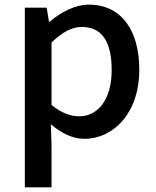

<svg xmlns="http://www.w3.org/2000/svg" viewBox="-20 -584 670 827"><path d="M87 223H202V45L199 -49C245 -9 295 14 343 14C467 14 580 -95 580 -284C580 -454 502 -564 363 -564C301 -564 241 -530 193 -490H191L181 -551H87ZM321 -83C288 -83 245 -96 202 -132V-401C248 -445 289 -468 332 -468C424 -468 461 -397 461 -282C461 -154 401 -83 321 -83Z"/></svg>

Font: Noto Sans TC Medium
Style: Regular
Weight: 500
Designer: Ryoko NISHIZUKA 西塚涼子 (kana, bopomofo & ideographs); Paul D. Hunt (Latin, Greek & Cyrillic); Sandoll Communications 산돌커뮤니
Foundry: Adobe
Version: Version 2.004;hotconv 1.0.118;makeotfexe 2.5.65603